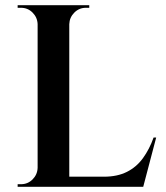

<svg xmlns="http://www.w3.org/2000/svg" viewBox="-20 -720 638 740"><path d="M247 -700V0H125V-700ZM512 -39 529 0H244V-39ZM582 -190 532 0H345L381 -39Q432 -39 469 -57.5Q506 -76 531 -110.5Q556 -145 572 -190ZM128 -73V0H48V-10Q48 -10 54.5 -10Q61 -10 61 -10Q87 -10 105.5 -28.5Q124 -47 125 -73ZM128 -627H125Q124 -653 105.5 -671.5Q87 -690 61 -690Q61 -690 54.5 -690Q48 -690 48 -690V-700H128ZM244 -627V-700H324V-690Q323 -690 317 -690Q311 -690 311 -690Q285 -690 266.5 -671.5Q248 -653 247 -627Z"/></svg>

Font: Cinzel SemiBold
Style: Regular
Weight: 600
Designer: Natanael Gama
Version: Version 2.000